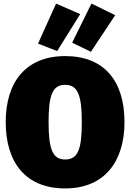

<svg xmlns="http://www.w3.org/2000/svg" viewBox="-20 -1033 730 1075"><path d="M294 -1013 193 -789 300 -747 429 -954ZM492 -1013 384 -794 489 -743 625 -948ZM345 -719C127 -719 12 -576 12 -350C12 -119 127 22 345 22C562 22 677 -125 677 -350C677 -581 562 -719 345 -719ZM345 -558C414 -558 438 -503 438 -350C438 -198 417 -140 345 -140C274 -140 252 -198 252 -350C252 -503 275 -558 345 -558Z"/></svg>

Font: Fira Sans Ultra
Style: Regular
Weight: 950
Designer: Carrois Corporate & Edenspiekermann AG
Foundry: Carrois Corporate GbR & Edenspiekermann AG
Version: Version 4.203;PS 004.203;hotconv 1.0.88;makeotf.lib2.5.64775